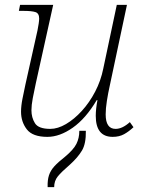

<svg xmlns="http://www.w3.org/2000/svg" viewBox="-20 -556 607 794"><path d="M176 10Q115 10 91 -21Q67 -52 67 -94Q67 -118 73 -148Q79 -178 85 -206L135 -430Q138 -445 140 -458.5Q142 -472 142 -479Q142 -501 126.5 -506Q111 -511 77 -511H58L63 -536H200L128 -211Q121 -179 115.5 -150Q110 -121 110 -100Q110 -70 124.5 -46.5Q139 -23 188 -23Q219 -23 253 -43Q287 -63 318.5 -97.5Q350 -132 373.5 -177Q397 -222 407 -272L463 -536H505L434 -202Q427 -171 422 -139Q417 -107 417 -83Q417 -23 458 -23Q486 -23 517 -51L532 -30Q513 -12 493 -1Q473 10 446 10Q376 10 376 -77Q376 -105 383 -142H380Q335 -66 281 -28Q227 10 176 10ZM177 218Q176 189 182.5 169Q189 149 205 131.5Q221 114 248 93Q284 63 296 39Q308 15 308 -15H335Q336 38 319 66.5Q302 95 270 124Q234 155 219 173.5Q204 192 204 218Z"/></svg>

Font: Noto Serif ExtraLight
Style: Italic
Weight: 200
Italic angle: -12°
Designer: Monotype Design Team
Foundry: Monotype Imaging Inc.
Version: Version 2.014; ttfautohint (v1.8.4.7-5d5b)